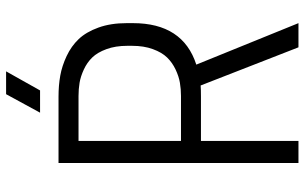

<svg xmlns="http://www.w3.org/2000/svg" viewBox="-203 -787 990 624"><g transform="rotate(-90 292.0 -475.0)"><path d="M146 -316.9V0H74.2V-779.8H290Q326.2 -779.8 357.9 -774.2Q389.6 -768.6 421.9 -753.4Q454.1 -738.3 477.1 -714.1Q500 -689.9 514.4 -650.1Q528.8 -610.4 528.8 -558.1V-538.1Q528.8 -375.5 394 -332L528.8 0H450.2L326.2 -317.9Q314 -316.9 290 -316.9ZM146 -381.8H292Q314.5 -381.8 335 -385.3Q355.5 -388.7 378.2 -399.4Q400.9 -410.2 417.2 -427Q433.6 -443.8 444.3 -473.1Q455.1 -502.4 455.1 -541V-556.2Q455.1 -594.7 444.3 -624Q433.6 -653.3 417.2 -670.2Q400.9 -687 378.2 -697.5Q355.5 -708 335 -711.4Q314.5 -714.8 292 -714.8H146ZM297.9 -950.2H372.1L310.1 -839.8H237.8Z"/></g></svg>

Font: Cooper Hewitt
Style: Book
Weight: 705
Designer: Village Type and Design LLC
Foundry: Cooper Hewitt Smithsonian Design Museum
Version: 1.000